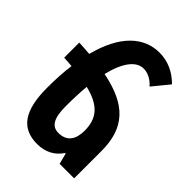

<svg xmlns="http://www.w3.org/2000/svg" viewBox="-223 -867 981 981"><g transform="rotate(45 267.5 -376.5)"><path d="M486 -198C486 -365 405 -450 219 -487C246 -598 291 -648 341 -648C366 -648 398 -637 427 -604L500 -693C458 -736 404 -763 341 -763C228 -763 136 -680 91 -504C66 -506 40 -508 14 -509V-400C34 -399 53 -398 71 -396C64 -346 61 -291 61 -229C61 -64 115 10 228 10C290 10 334 -17 362 -59H366L381 0H486ZM195 -229C195 -284 197 -333 201 -376C308 -350 352 -300 352 -210C352 -146 325 -107 265 -107C218 -107 195 -143 195 -229Z"/></g></svg>

Font: Noto Sans Armenian Condensed
Style: Bold
Weight: 700
Width: 3
Designer: Monotype Design Team
Foundry: Monotype Imaging Inc.
Version: Version 2.008